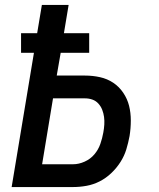

<svg xmlns="http://www.w3.org/2000/svg" viewBox="-20 -755 640 775"><path d="M27 0 117 -542H65V-621H130L149 -735H257L238 -621H340V-542H225L209 -450H323Q354 -450 383.5 -443.5Q413 -437 437 -421Q461 -405 477.5 -380.5Q494 -356 501 -328Q508 -300 508 -268.5Q508 -237 503 -206Q498 -179 490 -152.5Q482 -126 466.5 -101.5Q451 -77 429.5 -56.5Q408 -36 382.5 -23Q357 -10 329.5 -5Q302 0 275 0ZM150 -92H275Q298 -92 321.5 -102.5Q345 -113 361 -132Q377 -151 385 -174Q393 -197 397 -220Q400 -236 401 -252Q402 -268 400 -283Q398 -298 392.5 -312Q387 -326 377 -337Q367 -348 353 -353Q339 -358 323 -358H194Z"/></svg>

Font: Iosevka Curly SmBdEx
Style: Italic
Weight: 600
Width: 7
Italic angle: -9°
Monospace: yes
Designer: Belleve Invis
Foundry: Belleve Invis
Version: Version 11.1.0; ttfautohint (v1.8.3)